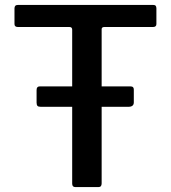

<svg xmlns="http://www.w3.org/2000/svg" viewBox="-20 -762 696 782"><path d="M525 -345Q525 -327 503 -327H146Q136 -327 132.5 -331Q129 -335 129 -344V-395Q129 -410 141 -410H513Q525 -410 525 -397ZM39 -728Q39 -735 42.5 -738.5Q46 -742 54 -742H603Q611 -742 614 -738.5Q617 -735 617 -728V-664Q617 -652 603 -652H405Q394 -652 394 -643V-15Q394 0 381 0H287Q274 0 274 -14V-641Q274 -652 263 -652H53Q39 -652 39 -664Z"/></svg>

Font: Libre Franklin Thin Medium
Style: Regular
Weight: 500
Version: Version 3.000